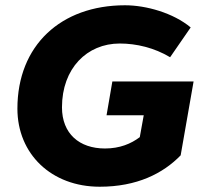

<svg xmlns="http://www.w3.org/2000/svg" viewBox="-20 -698 770 728"><path d="M358 10C499 10 598 -40 665 -109L714 -389H406L384 -261H525L510 -178C477 -153 434 -135 378 -135C281 -135 215 -191 215 -291C215 -439 310 -533 434 -533C497 -533 565 -517 625 -481L703 -594C637 -649 534 -678 454 -678C211 -678 46 -526 46 -286C46 -114 175 10 358 10Z"/></svg>

Font: Celebes ExtraBold
Style: Italic
Weight: 800
Italic angle: -10°
Designer: Anugrah Pasau
Foundry: Lafontype
Version: Version 1.000